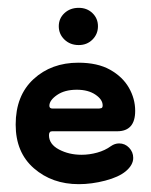

<svg xmlns="http://www.w3.org/2000/svg" viewBox="-20 -460 385 490"><path d="M181 10Q113 10 66.5 -30.5Q20 -71 20 -142Q20 -216 65.5 -258Q111 -300 180 -300Q229 -300 261 -282Q293 -264 309 -236Q325 -208 325 -177Q325 -125 279 -125H113Q105 -125 105 -115Q105 -92 130.5 -78.5Q156 -65 188 -65Q208 -65 228 -70.5Q248 -76 263 -87Q273 -94 284 -94Q299 -94 309.5 -83Q320 -72 320 -57Q320 -39 301 -23Q283 -8 248.5 1Q214 10 181 10ZM233 -183Q235 -183 238.5 -184Q242 -185 242 -191Q242 -206 223.5 -218.5Q205 -231 176 -231Q145 -231 125.5 -217.5Q106 -204 106 -190Q106 -183 114 -183ZM181 -345Q159 -345 144.5 -359Q130 -373 130 -393Q130 -413 144.5 -426.5Q159 -440 181 -440Q202 -440 216 -426.5Q230 -413 230 -393Q230 -373 216 -359Q202 -345 181 -345Z"/></svg>

Font: Dongle
Style: Bold
Weight: 700
Designer: Yanghee Ryu
Foundry: Yanghee Ryu
Version: Version 2.000